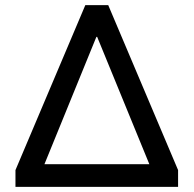

<svg xmlns="http://www.w3.org/2000/svg" viewBox="-20 -725 751 745"><path d="M40 0V-65L311 -705H400L671 -65V0ZM354 -582 137 -50 134 -88H578L575 -50L357 -582Z"/></svg>

Font: NunitoSans_10ptSemiBold
Style: Regular
Weight: 600
Designer: Vernon Adams
Foundry: Vernon Adams
Version: Version 3.101;gftools[0.9.27]